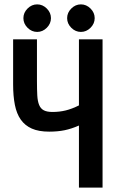

<svg xmlns="http://www.w3.org/2000/svg" viewBox="-20 -874 540 878"><path d="M150 -854Q175 -854 194 -835Q213 -816 213 -791Q213 -766 194 -747Q175 -728 150 -728Q125 -728 106 -747Q87 -766 87 -791Q87 -816 106 -835Q125 -854 150 -854ZM350 -854Q375 -854 394 -835Q413 -816 413 -791Q413 -766 394 -747Q375 -728 350 -728Q325 -728 306 -747Q287 -766 287 -791Q287 -816 306 -835Q325 -854 350 -854ZM449 -694V-16H341V-300Q307 -285 275.5 -278.5Q244 -272 205 -272Q157 -272 125.5 -286Q94 -300 75 -327Q56 -354 48 -394.5Q40 -435 40 -488V-694H149V-503Q149 -464 150.5 -437.5Q152 -411 159 -394Q166 -377 180.5 -369.5Q195 -362 220 -362Q252 -362 280.5 -369Q309 -376 341 -392V-694Z"/></svg>

Font: D2Coding
Style: Bold
Weight: 700
Monospace: yes
Designer: Yong-Rak Park; Jeong-Hwan Yoon; Sang-Min Lee;
Foundry: NHN Corporation
Version: Version 1.3.2; Build 20180524